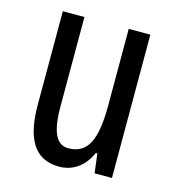

<svg xmlns="http://www.w3.org/2000/svg" viewBox="-88 -611 631 695"><g transform="rotate(15 228.0 -263.5)"><path d="M391 -537H310V-251C310 -123 284 -63 210 -63C165 -63 144 -107 144 -202V-537H63V-187C63 -67 98 10 195 10C246 10 288 -19 311 -72H317L326 0H391Z"/></g></svg>

Font: Noto Sans Gurmukhi UI ExtraCondensed
Style: Regular
Weight: 400
Width: 2
Designer: Jelle Bosma - Monotype Design Team
Foundry: Monotype Imaging Inc.
Version: Version 2.004